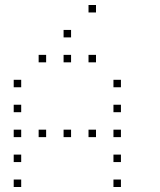

<svg xmlns="http://www.w3.org/2000/svg" viewBox="-20 -785 640 770"><path d="M336 -765Q335 -765 335 -765Q335 -765 335 -764V-736Q335 -735 335 -735Q335 -735 336 -735H364Q365 -735 365 -735Q365 -735 365 -736V-764Q365 -765 365 -765Q365 -765 364 -765ZM236 -665Q235 -665 235 -665Q235 -665 235 -664V-636Q235 -635 235 -635Q235 -635 236 -635H264Q265 -635 265 -635Q265 -635 265 -636V-664Q265 -665 265 -665Q265 -665 264 -665ZM136 -565Q135 -565 135 -565Q135 -565 135 -564V-536Q135 -535 135 -535Q135 -535 136 -535H164Q165 -535 165 -535Q165 -535 165 -536V-564Q165 -565 165 -565Q165 -565 164 -565ZM236 -565Q235 -565 235 -565Q235 -565 235 -564V-536Q235 -535 235 -535Q235 -535 236 -535H264Q265 -535 265 -535Q265 -535 265 -536V-564Q265 -565 265 -565Q265 -565 264 -565ZM336 -565Q335 -565 335 -565Q335 -565 335 -564V-536Q335 -535 335 -535Q335 -535 336 -535H364Q365 -535 365 -535Q365 -535 365 -536V-564Q365 -565 365 -565Q365 -565 364 -565ZM36 -465Q35 -465 35 -465Q35 -465 35 -464V-436Q35 -435 35 -435Q35 -435 36 -435H64Q65 -435 65 -435Q65 -435 65 -436V-464Q65 -465 65 -465Q65 -465 64 -465ZM436 -465Q435 -465 435 -465Q435 -465 435 -464V-436Q435 -435 435 -435Q435 -435 436 -435H464Q465 -435 465 -435Q465 -435 465 -436V-464Q465 -465 465 -465Q465 -465 464 -465ZM36 -365Q35 -365 35 -365Q35 -365 35 -364V-336Q35 -335 35 -335Q35 -335 36 -335H64Q65 -335 65 -335Q65 -335 65 -336V-364Q65 -365 65 -365Q65 -365 64 -365ZM436 -365Q435 -365 435 -365Q435 -365 435 -364V-336Q435 -335 435 -335Q435 -335 436 -335H464Q465 -335 465 -335Q465 -335 465 -336V-364Q465 -365 465 -365Q465 -365 464 -365ZM36 -265Q35 -265 35 -265Q35 -265 35 -264V-236Q35 -235 35 -235Q35 -235 36 -235H64Q65 -235 65 -235Q65 -235 65 -236V-264Q65 -265 65 -265Q65 -265 64 -265ZM136 -265Q135 -265 135 -265Q135 -265 135 -264V-236Q135 -235 135 -235Q135 -235 136 -235H164Q165 -235 165 -235Q165 -235 165 -236V-264Q165 -265 165 -265Q165 -265 164 -265ZM236 -265Q235 -265 235 -265Q235 -265 235 -264V-236Q235 -235 235 -235Q235 -235 236 -235H264Q265 -235 265 -235Q265 -235 265 -236V-264Q265 -265 265 -265Q265 -265 264 -265ZM336 -265Q335 -265 335 -265Q335 -265 335 -264V-236Q335 -235 335 -235Q335 -235 336 -235H364Q365 -235 365 -235Q365 -235 365 -236V-264Q365 -265 365 -265Q365 -265 364 -265ZM436 -265Q435 -265 435 -265Q435 -265 435 -264V-236Q435 -235 435 -235Q435 -235 436 -235H464Q465 -235 465 -235Q465 -235 465 -236V-264Q465 -265 465 -265Q465 -265 464 -265ZM36 -165Q35 -165 35 -165Q35 -165 35 -164V-136Q35 -135 35 -135Q35 -135 36 -135H64Q65 -135 65 -135Q65 -135 65 -136V-164Q65 -165 65 -165Q65 -165 64 -165ZM436 -165Q435 -165 435 -165Q435 -165 435 -164V-136Q435 -135 435 -135Q435 -135 436 -135H464Q465 -135 465 -135Q465 -135 465 -136V-164Q465 -165 465 -165Q465 -165 464 -165ZM36 -65Q35 -65 35 -65Q35 -65 35 -64V-36Q35 -35 35 -35Q35 -35 36 -35H64Q65 -35 65 -35Q65 -35 65 -36V-64Q65 -65 65 -65Q65 -65 64 -65ZM436 -65Q435 -65 435 -65Q435 -65 435 -64V-36Q435 -35 435 -35Q435 -35 436 -35H464Q465 -35 465 -35Q465 -35 465 -36V-64Q465 -65 465 -65Q465 -65 464 -65Z"/></svg>

Font: Doto Black Thin
Style: Regular
Weight: 250
Monospace: yes
Version: Version 1.000